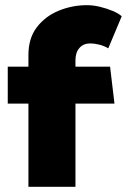

<svg xmlns="http://www.w3.org/2000/svg" viewBox="-20 -723 491 743"><path d="M10 -322H90V0H272V-322H423L406 -465H272V-490Q272 -520 287.5 -537.5Q303 -555 329 -555Q344 -555 363 -550.5Q382 -546 399 -536L451 -660Q439 -671 416.5 -680.5Q394 -690 367.5 -696.5Q341 -703 317 -703Q259 -703 207 -681.5Q155 -660 122.5 -617.5Q90 -575 90 -510V-465H10Z"/></svg>

Font: Catamaran Thin Black
Style: Regular
Weight: 900
Version: Version 2.000